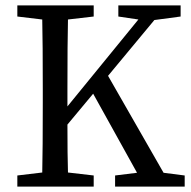

<svg xmlns="http://www.w3.org/2000/svg" viewBox="-20 -689 707 709"><path d="M584 -51 662 -41V0H405V-41L486 -51L324 -343L229 -229Q229 -114 231 -52L326 -41V0H44V-41L136 -52Q138 -136 138 -310V-359Q138 -531 136 -617L44 -628V-669H326V-628L231 -617Q229 -532 229 -359V-296L491 -617L417 -628V-669H647V-628L550 -615L379 -409Z"/></svg>

Font: TypoPRO Source Serif Pro
Style: Regular
Weight: 400
Designer: Frank Grießhammer
Foundry: Adobe Systems Incorporated
Version: Version 1.017;PS 1.0;hotconv 1.0.79;makeotf.lib2.5.61930